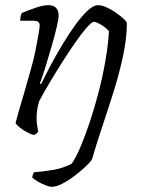

<svg xmlns="http://www.w3.org/2000/svg" viewBox="-20 -520 566 740"><path d="M40 -46Q43 -59 52 -90Q61 -121 74 -165Q87 -209 100 -257Q110 -291 117 -326.5Q124 -362 128.5 -388.5Q133 -415 133 -422Q133 -440 110 -440H58Q58 -458 64 -470Q91 -481 118.5 -490.5Q146 -500 166 -500Q206 -500 206 -459Q206 -448 199 -417.5Q192 -387 180.5 -347Q169 -307 157 -267.5Q145 -228 134 -199L138 -195Q155 -230 176.5 -270.5Q198 -311 222.5 -351.5Q247 -392 271.5 -425.5Q296 -459 318 -479.5Q340 -500 358 -500Q372 -500 390 -492Q408 -484 425.5 -472Q443 -460 455.5 -448.5Q468 -437 469 -431Q469 -374 454.5 -305.5Q440 -237 417.5 -165.5Q395 -94 372.5 -27Q350 40 335 93Q330 103 311.5 120.5Q293 138 269 156.5Q245 175 221 187.5Q197 200 180 200Q171 200 155.5 194Q140 188 125.5 179.5Q111 171 104 164Q107 149 111 144Q149 141 186.5 134.5Q224 128 256 111Q271 91 289 49Q307 7 325.5 -48Q344 -103 360 -164.5Q376 -226 386.5 -287Q397 -348 400 -400Q388 -414 369 -425Q350 -436 342 -436Q334 -436 314.5 -414Q295 -392 270 -356Q245 -320 219 -279Q193 -238 169.5 -198.5Q146 -159 131 -130Q126 -114 123.5 -97.5Q121 -81 121 -64Q121 -43 127 -13Q125 -10 122.5 -7Q120 -4 112 0Q104 0 87.5 -8.5Q71 -17 57 -28Q43 -39 40 -46Z"/></svg>

Font: Texturina Thin
Style: Italic
Weight: 100
Italic angle: -11°
Designer: Guillermo Torres Carreño
Foundry: Omnibus-Type
Version: Version 1.002; ttfautohint (v1.8.3)